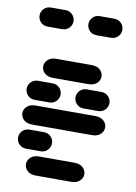

<svg xmlns="http://www.w3.org/2000/svg" viewBox="-93 -921 686 968"><g transform="rotate(10 250.0 -437.0)"><path d="M159.2 -13.7H340.8Q368.2 -13.7 383.8 -28.3Q399.4 -43 399.4 -62.5Q399.4 -82 383.8 -96.7Q368.2 -111.3 340.8 -111.3H159.2Q131.8 -111.3 116.2 -96.7Q100.6 -82 100.6 -62.5Q100.6 -43 116.2 -28.3Q131.8 -13.7 159.2 -13.7ZM87.9 -138.7H162.1Q183.6 -138.7 197.8 -153.3Q211.9 -168 211.9 -187.5Q211.9 -207 197.8 -221.7Q183.6 -236.3 162.1 -236.3H87.9Q66.4 -236.3 52.2 -221.7Q38.1 -207 38.1 -187.5Q38.1 -168 52.2 -153.3Q66.4 -138.7 87.9 -138.7ZM96.7 -263.7H403.3Q430.7 -263.7 446.3 -278.3Q461.9 -293 461.9 -312.5Q461.9 -332 446.3 -346.7Q430.7 -361.3 403.3 -361.3H96.7Q69.3 -361.3 53.7 -346.7Q38.1 -332 38.1 -312.5Q38.1 -293 53.7 -278.3Q69.3 -263.7 96.7 -263.7ZM87.9 -388.7H162.1Q183.6 -388.7 197.8 -403.3Q211.9 -418 211.9 -437.5Q211.9 -457 197.8 -471.7Q183.6 -486.3 162.1 -486.3H87.9Q66.4 -486.3 52.2 -471.7Q38.1 -457 38.1 -437.5Q38.1 -418 52.2 -403.3Q66.4 -388.7 87.9 -388.7ZM337.9 -388.7H412.1Q433.6 -388.7 447.8 -403.3Q461.9 -418 461.9 -437.5Q461.9 -457 447.8 -471.7Q433.6 -486.3 412.1 -486.3H337.9Q316.4 -486.3 302.2 -471.7Q288.1 -457 288.1 -437.5Q288.1 -418 302.2 -403.3Q316.4 -388.7 337.9 -388.7ZM159.2 -513.7H340.8Q368.2 -513.7 383.8 -528.3Q399.4 -543 399.4 -562.5Q399.4 -582 383.8 -596.7Q368.2 -611.3 340.8 -611.3H159.2Q131.8 -611.3 116.2 -596.7Q100.6 -582 100.6 -562.5Q100.6 -543 116.2 -528.3Q131.8 -513.7 159.2 -513.7ZM87.9 -763.7H162.1Q183.6 -763.7 197.8 -778.3Q211.9 -793 211.9 -812.5Q211.9 -832 197.8 -846.7Q183.6 -861.3 162.1 -861.3H87.9Q66.4 -861.3 52.2 -846.7Q38.1 -832 38.1 -812.5Q38.1 -793 52.2 -778.3Q66.4 -763.7 87.9 -763.7ZM337.9 -763.7H412.1Q433.6 -763.7 447.8 -778.3Q461.9 -793 461.9 -812.5Q461.9 -832 447.8 -846.7Q433.6 -861.3 412.1 -861.3H337.9Q316.4 -861.3 302.2 -846.7Q288.1 -832 288.1 -812.5Q288.1 -793 302.2 -778.3Q316.4 -763.7 337.9 -763.7Z"/></g></svg>

Font: Workbench
Style: Regular
Weight: 400
Designer: Jens Kutilek
Foundry: Jens Kutilek
Version: Version 2.001